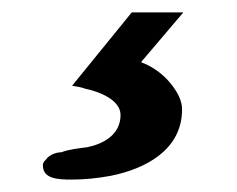

<svg xmlns="http://www.w3.org/2000/svg" viewBox="-20 -27 381 309"><path d="M95 262C116 262 136 260 158 256C213.4 244.9 273 214.8 273 149C273 135.2 266.1 122.9 259 113C247 96.3 229.9 81.8 207 73L275 -7H192L96 111C102 112 110 113 118 116C139.3 120.3 174 133.7 174 158C174 189.7 146.5 204.7 120 210C106.6 211.7 90.2 213.5 79 218C67.9 218 56.8 224.4 54 230C50 233 49 236 49 239C49 260.7 72.3 262 95 262Z"/></svg>

Font: fbb
Style: Bold
Weight: 400
Designer: David J. Perry, Michael Sharpe
Version: Version 1.045